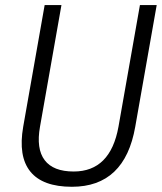

<svg xmlns="http://www.w3.org/2000/svg" viewBox="-20 -713 626 743"><path d="M258.3 9.8Q145 9.8 97.4 -49.1Q49.8 -107.9 69.8 -222.7L152.8 -693.4H217.8L134.8 -222.7Q119.6 -137.2 152.8 -93.3Q186 -49.3 265.1 -49.3Q407.2 -49.3 438.5 -222.7L521.5 -693.4H586.4L503.4 -222.7Q462.9 9.8 258.3 9.8Z"/></svg>

Font: Cascadia Code Light
Style: Italic
Weight: 300
Italic angle: -10°
Monospace: yes
Designer: Aaron Bell
Foundry: Saja Typeworks
Version: Version 2404.023; ttfautohint (v1.8.4)